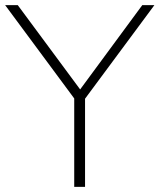

<svg xmlns="http://www.w3.org/2000/svg" viewBox="-21 -725 619 745"><path d="M267 0V-343L-1 -705H48L290 -378L531 -705H578L309 -342V0Z"/></svg>

Font: Nunito Sans ExtraLight
Style: Regular
Weight: 200
Designer: Vernon Adams
Foundry: Vernon Adams
Version: Version 3.006; ttfautohint (v1.8.3)